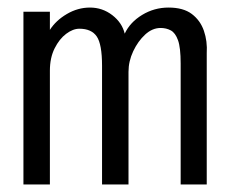

<svg xmlns="http://www.w3.org/2000/svg" viewBox="-20 -488 603 508"><path d="M42 0V-457H112V-409Q128 -434 157 -451Q186 -468 218 -468Q251 -468 277 -448Q303 -428 310 -399Q324 -429 356 -448.5Q388 -468 426 -468Q465 -468 487.5 -451Q510 -434 519.5 -406.5Q529 -379 527 -347V0H458V-320Q458 -362 451 -381.5Q444 -401 432 -407.5Q420 -414 405 -414Q383 -414 364 -396.5Q345 -379 332.5 -352.5Q320 -326 320 -298V0H250V-314Q250 -371 236 -391.5Q222 -412 190 -412Q173 -412 155 -398.5Q137 -385 124.5 -360Q112 -335 112 -301V0Z"/></svg>

Font: Inconsolata SemiExpanded Thin
Style: Regular
Weight: 100
Width: 6
Monospace: yes
Designer: Raph Levien, Cyreal, Brenton Simpson
Foundry: Raph Levien, Cyreal, Google
Version: Version 3.100; ttfautohint (v1.8.4.7-5d5b)